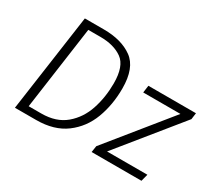

<svg xmlns="http://www.w3.org/2000/svg" viewBox="-129 -928 1303 1171"><g transform="rotate(30 523.0 -342.5)"><path d="M582 -429Q582 -314 545.5 -217Q509 -120 428.5 -60Q348 0 222 0H73L170 -685H304Q429 -685 505.5 -629.5Q582 -574 582 -429ZM223 -635 141 -50H230Q334 -50 399 -105Q464 -160 492.5 -246Q521 -332 521 -430Q521 -551 462.5 -593Q404 -635 308 -635ZM1040 -478 693 -50H977L964 0H613L620 -45L966 -472H704L711 -523H1046Z"/></g></svg>

Font: FiraGO Light
Style: Italic
Weight: 300
Italic angle: -8°
Designer: bBox Type GmbH
Foundry: bBox Type GmbH
Version: Version 1.001